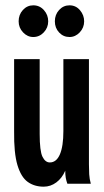

<svg xmlns="http://www.w3.org/2000/svg" viewBox="-20 -690 390 721"><path d="M144 11Q109 11 84 -7Q59 -25 45.5 -70Q32 -115 33 -197V-468H129V-187Q129 -123 139.5 -101.5Q150 -80 167 -80Q192 -80 205 -110.5Q218 -141 218 -198V-468H314V-73Q314 -53 315 -35.5Q316 -18 321 0H233Q229 -11 227 -22Q225 -33 225 -49Q213 -21 191.5 -5Q170 11 144 11ZM105 -551Q83 -551 66.5 -568.5Q50 -586 50 -610Q50 -635 66 -652.5Q82 -670 105 -670Q129 -670 145 -652Q161 -634 161 -610Q161 -586 144.5 -568.5Q128 -551 105 -551ZM241 -551Q218 -551 202 -568Q186 -585 186 -610Q186 -635 202 -652.5Q218 -670 241 -670Q265 -670 280.5 -651.5Q296 -633 296 -610Q296 -586 279.5 -568.5Q263 -551 241 -551Z"/></svg>

Font: Inconsolata ExtraCondensed ExtraBold
Style: Regular
Weight: 800
Width: 2
Monospace: yes
Designer: Raph Levien, Cyreal, Brenton Simpson
Foundry: Raph Levien, Cyreal, Google
Version: Version 3.001; ttfautohint (v1.8.2.53-6de2)